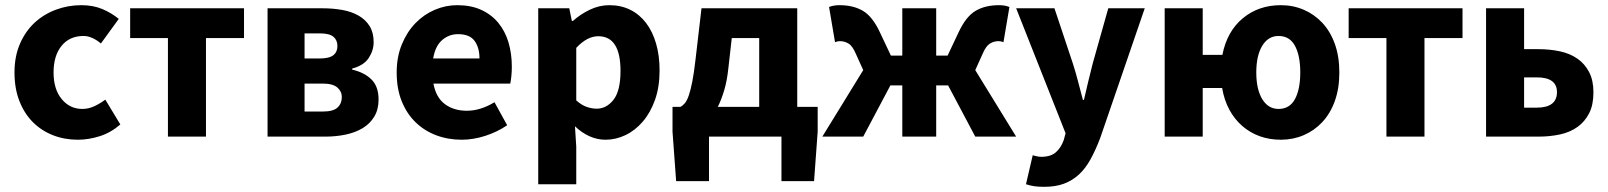

<svg xmlns="http://www.w3.org/2000/svg" viewBox="-20 -528 6214 742"><path d="M281 12Q229 12 184.5 -5.5Q140 -23 107 -56Q74 -89 55 -137.5Q36 -186 36 -248Q36 -310 57 -358.5Q78 -407 113.5 -440Q149 -473 196 -490.5Q243 -508 294 -508Q340 -508 375.5 -493Q411 -478 439 -455L370 -360Q335 -389 303 -389Q249 -389 218 -351Q187 -313 187 -248Q187 -183 218.5 -145Q250 -107 298 -107Q322 -107 344.5 -117.5Q367 -128 387 -143L445 -47Q408 -15 365 -1.5Q322 12 281 12Z M629 0V-381H483V-496H923V-381H776V0Z M1014 0V-496H1225Q1267 -496 1303 -489.5Q1339 -483 1366 -467.5Q1393 -452 1408.5 -427Q1424 -402 1424 -365Q1424 -333 1405 -304Q1386 -275 1341 -263V-259Q1388 -248 1415.5 -221Q1443 -194 1443 -143Q1443 -105 1426.5 -77.5Q1410 -50 1382 -33Q1354 -16 1316.5 -8Q1279 0 1237 0ZM1157 -302H1215Q1252 -302 1268 -314.5Q1284 -327 1284 -350Q1284 -373 1268.5 -386Q1253 -399 1216 -399H1157ZM1157 -97H1228Q1268 -97 1284.5 -112.5Q1301 -128 1301 -153Q1301 -175 1283.5 -190Q1266 -205 1227 -205H1157Z M1764 12Q1711 12 1665 -5.5Q1619 -23 1585 -56.5Q1551 -90 1532 -138Q1513 -186 1513 -248Q1513 -308 1533 -356.5Q1553 -405 1585.5 -438.5Q1618 -472 1660 -490Q1702 -508 1747 -508Q1800 -508 1839.5 -490Q1879 -472 1905.5 -440Q1932 -408 1945 -364.5Q1958 -321 1958 -270Q1958 -250 1956 -232Q1954 -214 1952 -205H1655Q1665 -151 1699.5 -125.5Q1734 -100 1784 -100Q1837 -100 1891 -133L1940 -44Q1902 -18 1855.5 -3Q1809 12 1764 12ZM1654 -302H1833Q1833 -344 1814 -370Q1795 -396 1750 -396Q1715 -396 1688.5 -373Q1662 -350 1654 -302Z M2060 184V-496H2180L2190 -447H2194Q2223 -473 2259.5 -490.5Q2296 -508 2335 -508Q2380 -508 2416 -490Q2452 -472 2477 -439Q2502 -406 2515.5 -359.5Q2529 -313 2529 -256Q2529 -192 2511.5 -142.5Q2494 -93 2464.5 -58.5Q2435 -24 2397.5 -6Q2360 12 2320 12Q2288 12 2258 -1.5Q2228 -15 2202 -40L2207 39V184ZM2286 -108Q2324 -108 2351 -142.5Q2378 -177 2378 -254Q2378 -388 2292 -388Q2249 -388 2207 -343V-140Q2227 -122 2247 -115Q2267 -108 2286 -108Z M2720 0V172H2593L2579 -19V-115H2610Q2619 -120 2627 -129.5Q2635 -139 2642 -159.5Q2649 -180 2655.5 -213Q2662 -246 2668 -299L2691 -496H3061V-115H3140V-19L3126 172H3000V0ZM2795 -266Q2790 -217 2779 -180Q2768 -143 2754 -115H2914V-381H2808Z M3158 0 3316 -257 3288 -319Q3275 -350 3259.5 -359.5Q3244 -369 3226 -369Q3221 -369 3216.5 -368Q3212 -367 3207 -365L3184 -501Q3201 -508 3224 -508Q3278 -508 3315 -486Q3352 -464 3380 -404L3423 -313H3467V-496H3598V-313H3642L3685 -404Q3713 -464 3750 -486Q3787 -508 3841 -508Q3864 -508 3881 -501L3858 -365Q3853 -367 3848.5 -368Q3844 -369 3839 -369Q3821 -369 3805.5 -359.5Q3790 -350 3777 -319L3749 -257L3907 0H3749L3644 -198H3598V0H3467V-198H3421L3316 0Z M4015 194Q3992 194 3976 191.5Q3960 189 3945 184L3971 72Q3978 74 3987 76Q3996 78 4004 78Q4041 78 4061 60Q4081 42 4091 13L4098 -13L3907 -496H4055L4126 -283Q4137 -249 4146 -214Q4155 -179 4165 -142H4169Q4177 -177 4185.5 -212.5Q4194 -248 4203 -283L4263 -496H4404L4232 5Q4214 52 4194.5 87.5Q4175 123 4149.5 146.5Q4124 170 4091.5 182Q4059 194 4015 194Z M4930 12Q4886 12 4848.5 -1.5Q4811 -15 4781 -41Q4751 -67 4731 -104Q4711 -141 4703 -188H4628V0H4481V-496H4628V-316H4704Q4722 -407 4783 -457.5Q4844 -508 4930 -508Q4977 -508 5018 -490.5Q5059 -473 5090 -440Q5121 -407 5138.5 -358.5Q5156 -310 5156 -248Q5156 -186 5138.5 -137.5Q5121 -89 5090 -56Q5059 -23 5018 -5.5Q4977 12 4930 12ZM4921 -107Q4964 -107 4984.5 -145Q5005 -183 5005 -248Q5005 -313 4984.5 -351Q4964 -389 4921 -389Q4881 -389 4858 -351Q4835 -313 4835 -248Q4835 -183 4858 -145Q4881 -107 4921 -107Z M5338 0V-381H5192V-496H5632V-381H5485V0Z M5723 0V-496H5870V-338H5925Q5970 -338 6009 -329.5Q6048 -321 6076.5 -301Q6105 -281 6121.5 -249Q6138 -217 6138 -171Q6138 -123 6121.5 -90.5Q6105 -58 6076.5 -37.5Q6048 -17 6009 -8.5Q5970 0 5925 0ZM5870 -112H5919Q5997 -112 5997 -172Q5997 -229 5919 -229H5870Z"/></svg>

Font: Giro Regular
Style: Bold
Weight: 700
Designer: Paul D. Hunt
Foundry: Adobe Systems Incorporated
Version: Version 1.000;PS 1.0;hotconv 1.0.88;makeotf.lib2.5.647800